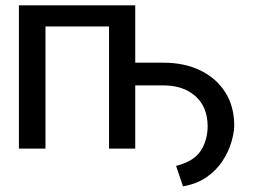

<svg xmlns="http://www.w3.org/2000/svg" viewBox="-20 -548 938 708"><path d="M478.7 -528.4V-316.8H583.8Q659.1 -316.8 717.9 -288.7Q776.6 -260.7 810.2 -208.5Q843.8 -156.2 843.8 -83.8Q843 -56.8 832.7 -22.4Q822.4 12.1 800.4 45.8Q778.4 79.5 742.5 104.8Q706.7 130 654.8 139.2L629.3 63.9Q695.3 46.9 720.5 7.6Q745.7 -31.6 745.7 -83.8Q744.7 -155.2 699.9 -194.1Q655.2 -233 583.8 -233H478.7V0H382.1V-450.3H147.7V0H49.7V-528.4Z"/></svg>

Font: Interface
Style: Regular
Weight: 400
Designer: Rasmus Andersson
Foundry: rsms
Version: Version 1.8